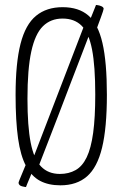

<svg xmlns="http://www.w3.org/2000/svg" viewBox="-20 -739 495 776"><path d="M233 -710Q298 -710 337 -676.5Q376 -643 394 -565.5Q412 -488 412 -356Q412 -222 392.5 -142Q373 -62 331.5 -26Q290 10 224 10Q176 10 142 -8Q108 -26 85.5 -67.5Q63 -109 53 -179.5Q43 -250 43 -355Q43 -484 63 -562Q83 -640 125.5 -675Q168 -710 233 -710ZM233 -664Q185 -664 153.5 -633Q122 -602 106.5 -531Q91 -460 91 -340Q91 -229 104 -162.5Q117 -96 146 -66Q175 -36 222 -36Q258 -36 285.5 -51.5Q313 -67 330.5 -103.5Q348 -140 356.5 -202Q365 -264 365 -357Q365 -472 352 -539Q339 -606 310 -635Q281 -664 233 -664ZM88 -83Q88 -83 95 -81.5Q102 -80 109 -76.5Q116 -73 117 -66Q118 -65 113.5 -52.5Q109 -40 102 -24.5Q95 -9 90.5 3Q86 15 85 17Q81 17 69 14Q57 11 55 1Q54 0 59 -12.5Q64 -25 71 -41.5Q78 -58 83 -70.5Q88 -83 88 -83ZM103 -71 326 -651Q326 -651 332.5 -650Q339 -649 345.5 -645.5Q352 -642 354 -635Q354 -634 342 -602Q330 -570 310 -518.5Q290 -467 266.5 -405.5Q243 -344 219.5 -282.5Q196 -221 176 -170Q156 -119 144 -87.5Q132 -56 132 -56Q132 -56 125 -57Q118 -58 111 -61Q104 -64 103 -71ZM367 -612Q367 -612 362 -612.5Q357 -613 351 -615Q345 -617 339.5 -620.5Q334 -624 333 -629Q333 -629 336 -637.5Q339 -646 344 -659Q349 -672 354.5 -685Q360 -698 363.5 -707.5Q367 -717 368 -719Q368 -719 375.5 -718Q383 -717 390.5 -713.5Q398 -710 399 -704Q399 -702 396 -692.5Q393 -683 388 -669.5Q383 -656 378 -642.5Q373 -629 370 -620.5Q367 -612 367 -612Z"/></svg>

Font: Yanone Kaffeesatz ExtraLight Light
Style: Regular
Weight: 300
Version: Version 2.003